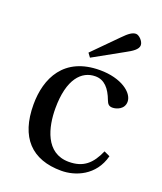

<svg xmlns="http://www.w3.org/2000/svg" viewBox="-130 -764 726 860"><g transform="rotate(20 233.0 -334.5)"><path d="M198 -528 212 -509 354 -588C382 -603 407 -619 407 -639C407 -658 384 -680 370 -680C354 -680 338 -670 310 -641ZM46 -226C46 -69 123 11 264 11C330 11 419 -23 445 -124L417 -137C388 -71 351 -38 282 -38C170 -38 144 -155 144 -243C144 -383 199 -439 264 -439C307 -439 334 -408 353 -357C359 -342 365 -333 383 -333C402 -333 438 -345 438 -381C438 -424 376 -472 274 -472C103 -472 46 -351 46 -226Z"/></g></svg>

Font: erewhon
Style: Regular
Weight: 400
Version: Version 1.0.0